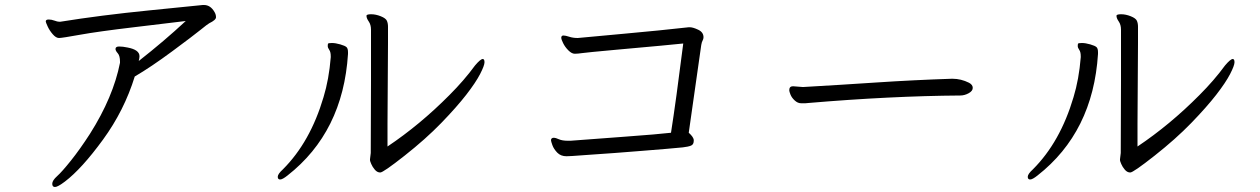

<svg xmlns="http://www.w3.org/2000/svg" viewBox="-20 -702 5040 768"><path d="M163 -616Q163 -613 170.5 -596.5Q178 -580 191 -565Q204 -550 216 -550Q228 -550 300 -563Q372 -576 515 -593Q658 -610 723 -618Q637 -538 535 -458Q538 -470 538 -477Q538 -503 490 -512Q471 -516 456.5 -516Q442 -516 442 -506Q442 -499 451 -489Q460 -479 460 -455V-451Q433 -314 340 -167Q300 -105 264 -60Q228 -15 208.5 2.5Q189 20 189 33Q189 46 200 46Q211 46 240 24Q307 -27 392 -143.5Q477 -260 519 -396Q584 -434 668.5 -496.5Q753 -559 782 -582.5Q811 -606 817 -609Q844 -622 844 -633Q844 -644 838 -654Q822 -682 796 -682H791Q773 -680 577.5 -660.5Q382 -641 221 -615H217Q210 -615 198 -619.5Q186 -624 174.5 -624Q163 -624 163 -616Z M1532 -530V-595Q1532 -609 1527.5 -619Q1523 -629 1503 -637Q1483 -645 1464.5 -645Q1446 -645 1446 -639V-638Q1446 -629 1455 -616Q1464 -603 1464 -583V-384L1463 -90L1460 -65V-61Q1460 -58 1465 -46Q1470 -34 1479.5 -23Q1489 -12 1501 -12Q1513 -12 1598 -79Q1683 -146 1745 -210Q1807 -274 1845 -323Q1883 -372 1900.5 -406Q1918 -440 1918 -453Q1918 -466 1911 -466Q1902 -466 1880 -440Q1837 -381 1778 -322Q1660 -203 1530 -116V-206ZM1372 -486V-493Q1372 -508 1366 -513.5Q1360 -519 1341 -524.5Q1322 -530 1307.5 -530Q1293 -530 1292 -527Q1291 -524 1291 -517.5Q1291 -511 1297 -502.5Q1303 -494 1303 -477V-473Q1296 -385 1274 -313Q1221 -134 1112 -25Q1091 -6 1091 5Q1091 16 1100.5 16Q1110 16 1130 0Q1352 -174 1372 -486Z M2184 -141Q2184 -137 2189.5 -121.5Q2195 -106 2209 -91.5Q2223 -77 2246 -77L2269 -78Q2294 -80 2339 -83Q2384 -86 2438.5 -90Q2493 -94 2547 -98.5Q2601 -103 2645 -106.5Q2689 -110 2711 -112.5Q2733 -115 2744 -119.5Q2755 -124 2755 -139V-143Q2753 -155 2735 -171L2785 -522Q2787 -534 2790.5 -540Q2794 -546 2794 -553Q2794 -573 2773 -583Q2752 -593 2739 -593H2735Q2619 -580 2480.5 -567.5Q2342 -555 2302 -551L2291 -550Q2272 -550 2257 -555Q2242 -560 2233.5 -560Q2225 -560 2225 -550Q2225 -545 2232.5 -529.5Q2240 -514 2253.5 -500.5Q2267 -487 2279 -487Q2291 -487 2307.5 -489.5Q2324 -492 2444.5 -503Q2565 -514 2620.5 -519Q2676 -524 2713 -528Q2684 -298 2664 -171Q2613 -165 2476 -155Q2339 -145 2262 -139H2252Q2229 -139 2215.5 -145Q2202 -151 2196 -151Q2184 -151 2184 -141Z M3152 -357Q3137 -357 3137 -341Q3137 -336 3142 -323.5Q3147 -311 3159 -300Q3171 -289 3184 -289H3202Q3207 -289 3213 -290Q3543 -318 3821 -320Q3838 -320 3854.5 -329Q3871 -338 3871 -350.5Q3871 -363 3856 -371Q3824 -387 3790 -387H3787Q3635 -382 3484.5 -372Q3334 -362 3194 -354H3190Z M4532 -530V-595Q4532 -609 4527.5 -619Q4523 -629 4503 -637Q4483 -645 4464.5 -645Q4446 -645 4446 -639V-638Q4446 -629 4455 -616Q4464 -603 4464 -583V-384L4463 -90L4460 -65V-61Q4460 -58 4465 -46Q4470 -34 4479.5 -23Q4489 -12 4501 -12Q4513 -12 4598 -79Q4683 -146 4745 -210Q4807 -274 4845 -323Q4883 -372 4900.5 -406Q4918 -440 4918 -453Q4918 -466 4911 -466Q4902 -466 4880 -440Q4837 -381 4778 -322Q4660 -203 4530 -116V-206ZM4372 -486V-493Q4372 -508 4366 -513.5Q4360 -519 4341 -524.5Q4322 -530 4307.5 -530Q4293 -530 4292 -527Q4291 -524 4291 -517.5Q4291 -511 4297 -502.5Q4303 -494 4303 -477V-473Q4296 -385 4274 -313Q4221 -134 4112 -25Q4091 -6 4091 5Q4091 16 4100.5 16Q4110 16 4130 0Q4352 -174 4372 -486Z"/></svg>

Font: LXGW WenKai Mono TC
Style: Regular
Weight: 400
Designer: LXGW / Fontworks Inc.
Foundry: LXGW / Fontworks Inc.
Version: Version 1.330